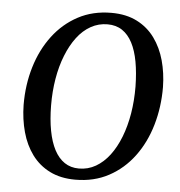

<svg xmlns="http://www.w3.org/2000/svg" viewBox="-54 -804 813 865"><g transform="rotate(5 353.0 -371.5)"><path d="M318 10Q251.5 10 202.5 -14.5Q153.5 -39 121.5 -82.5Q89.5 -126 73.8 -183.2Q58 -240.5 57 -305.5Q56.5 -396.5 80.8 -477.2Q105 -558 151.8 -620Q198.5 -682 265 -717.5Q331.5 -753 415.5 -753Q482.5 -753 531.2 -728.2Q580 -703.5 611.8 -659.8Q643.5 -616 659 -559.8Q674.5 -503.5 675.5 -440Q676 -349.5 652.2 -268Q628.5 -186.5 582 -124Q535.5 -61.5 469 -25.8Q402.5 10 318 10ZM330 -41.5Q371 -41.5 405.8 -61.5Q440.5 -81.5 467.8 -117.5Q495 -153.5 514 -202.2Q533 -251 542.8 -309.2Q552.5 -367.5 552 -431.5Q551 -494 542 -543.5Q533 -593 514.8 -628Q496.5 -663 468.8 -681.5Q441 -700 402.5 -700Q362 -700 327 -680.5Q292 -661 265 -625.2Q238 -589.5 218.8 -541Q199.5 -492.5 189.8 -434.8Q180 -377 180.5 -313.5Q181 -250.5 190.5 -200Q200 -149.5 218.5 -114.2Q237 -79 264.8 -60.2Q292.5 -41.5 330 -41.5Z"/></g></svg>

Font: Merriweather 24pt Medium
Style: Italic
Weight: 500
Italic angle: -7.8°
Version: Version 2.101